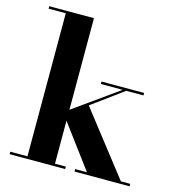

<svg xmlns="http://www.w3.org/2000/svg" viewBox="-111 -845 865 940"><g transform="rotate(15 322.0 -375.0)"><path d="M23 0V-12.5H110V-737.5H23V-750H249.5V-12.5H304.5V0ZM352 0V-12.5H411.5L222.5 -266.5L476.5 -447.5H365.5V-460H581.5V-447.5H494.5L335.5 -331L583.5 -12.5H631V0Z"/></g></svg>

Font: Bodoni Moda 18pt
Style: Bold
Weight: 700
Designer: Owen Earl
Foundry: indestructible type
Version: Version 2.004